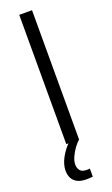

<svg xmlns="http://www.w3.org/2000/svg" viewBox="-171 -724 559 960"><g transform="rotate(-20 108.5 -244.0)"><path d="M75 0V-688H143V0ZM111 200Q79 200 60.5 189.5Q42 179 34 162Q26 145 26 124Q26 91 46 54.5Q66 18 97 -10L143 0Q130 11 116 30Q102 49 92 71Q82 93 82 112Q82 130 92 143Q102 156 127 156Q130 156 134 156Q138 156 144 155V198Q132 199 125.5 199.5Q119 200 111 200Z"/></g></svg>

Font: Saira Condensed
Style: Regular
Weight: 400
Width: 3
Designer: Hector Gatti with collaboration of the Omnibus-Type team
Foundry: Omnibus-Type
Version: Version 1.101